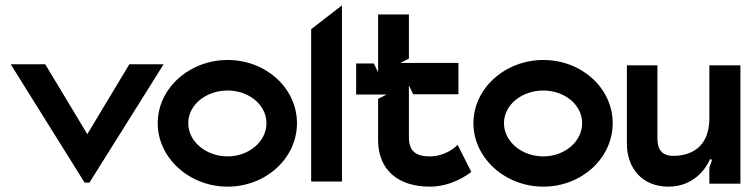

<svg xmlns="http://www.w3.org/2000/svg" viewBox="-20 -686 2817 717"><path d="M20 -446 296 -4H314L591 -446H463L306 -185L149 -446Z M569 -226C569 -95 688 11 830 11C973 11 1089 -95 1089 -226C1089 -357 973 -462 830 -462C688 -462 569 -357 569 -226ZM683 -226C683 -295 750 -348 830 -348C909 -348 975 -295 975 -226C975 -157 909 -102 830 -102C750 -102 683 -157 683 -226Z M1142 -8H1257V-666L1142 -577Z M1310 -333H1424L1392 -317V-158C1394 -53 1465 11 1585 11C1667 11 1727 -34 1740 -44L1689 -145C1678 -134 1641 -102 1585 -102C1530 -102 1507 -124 1507 -174V-367L1523 -334H1692V-451H1475L1507 -467V-632H1392V-416L1376 -449H1310Z M1748 -226C1748 -95 1867 11 2009 11C2152 11 2268 -95 2268 -226C2268 -357 2152 -462 2009 -462C1867 -462 1748 -357 1748 -226ZM1862 -226C1862 -295 1929 -348 2009 -348C2088 -348 2154 -295 2154 -226C2154 -157 2088 -102 2009 -102C1929 -102 1862 -157 1862 -226Z M2321 -150C2321 -58 2378 11 2476 11C2570 11 2614 -56 2627 -82L2632 -92L2639 -89L2629 -60V0H2745V-442H2629V-245C2629 -109 2523 -104 2494 -104C2454 -104 2435 -126 2435 -168V-442H2321Z"/></svg>

Font: Charger EcoBold
Style: Bold
Weight: 1000
Designer: Jasper
Foundry: Cannot Into Space Fonts
Version: Version 1.1